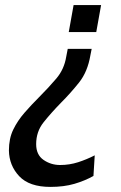

<svg xmlns="http://www.w3.org/2000/svg" viewBox="-20 -520 477 754"><path d="M340 -328 335 -303Q324 -238 290.5 -196Q257 -154 220 -117Q180 -76 151 -39.5Q122 -3 122 46Q122 88 151 108Q180 128 216 128Q253 128 287 117Q321 106 352 90L347 171Q313 190 272 202Q231 214 178 214Q95 214 55.5 172Q16 130 15 71Q15 24 32 -11Q49 -46 76 -77Q103 -108 134 -139Q171 -176 201.5 -212Q232 -248 240 -297L246 -328ZM377 -500 358 -394H250L269 -500Z"/></svg>

Font: Cabin VF Beta
Style: Italic
Weight: 400
Italic angle: -7°
Designer: Pablo Impallari
Foundry: Pablo Impallari. http://www.impallari.com Igino Marini. http://www.ikern.com
Version: Version 2.300